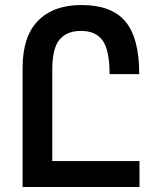

<svg xmlns="http://www.w3.org/2000/svg" viewBox="-20 -744 631 764"><path d="M535 -103H188V-467Q188 -552 217 -586.5Q246 -621 302 -621Q362 -621 389 -582Q416 -543 416 -449H534Q534 -593 479 -658.5Q424 -724 304 -724Q193 -724 131.5 -661.5Q70 -599 70 -476V0H535Z"/></svg>

Font: Noto Sans Armenian Condensed Semi
Style: Regular
Weight: 600
Width: 3
Designer: Monotype Design Team
Foundry: Monotype Imaging Inc.
Version: Version 1.901